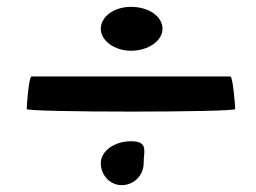

<svg xmlns="http://www.w3.org/2000/svg" viewBox="-20 -620 747 560"><path d="M58 -302C58 -292 666 -292 666 -302C666 -312 659 -397 652 -397H72C64 -397 58 -312 58 -302ZM274 -144C274 -109 301 -80 335 -80C371 -80 399 -109 399 -144C399 -179 414 -208 362 -208C313 -208 274 -179 274 -144ZM274 -536C274 -502 313 -472 362 -472C414 -472 454 -502 454 -536C454 -572 414 -600 362 -600C313 -600 274 -572 274 -536Z"/></svg>

Font: Ampere
Style: SCSuExt
Weight: 400
Version: Version 1